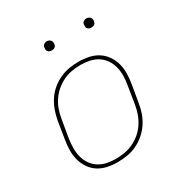

<svg xmlns="http://www.w3.org/2000/svg" viewBox="-163 -827 927 965"><g transform="rotate(-30 300.0 -344.5)"><path d="M246 8Q216 8 187.5 2Q159 -4 135.5 -19Q112 -34 96.5 -57Q81 -80 73.5 -107Q66 -134 66.5 -164Q67 -194 72 -223L88 -323Q93 -351 102.5 -378Q112 -405 128 -430Q144 -455 167 -474.5Q190 -494 217 -506.5Q244 -519 272 -523.5Q300 -528 327 -528Q357 -528 385.5 -522Q414 -516 437.5 -501Q461 -486 477 -463Q493 -440 500.5 -413Q508 -386 507.5 -356Q507 -326 502 -297L485 -197Q481 -169 471.5 -142Q462 -115 445.5 -90Q429 -65 406 -45.5Q383 -26 356.5 -13.5Q330 -1 301.5 3.5Q273 8 246 8ZM247 -11Q272 -11 297.5 -15.5Q323 -20 347.5 -31.5Q372 -43 393 -61Q414 -79 428.5 -101.5Q443 -124 452 -149Q461 -174 465 -200L481 -300Q486 -326 486.5 -353Q487 -380 481 -404.5Q475 -429 461 -450Q447 -471 426 -484.5Q405 -498 379.5 -503.5Q354 -509 327 -509Q302 -509 276 -504.5Q250 -500 226 -488.5Q202 -477 181 -459Q160 -441 145 -418.5Q130 -396 121.5 -371Q113 -346 109 -320L92 -220Q88 -194 87.5 -167Q87 -140 93 -115.5Q99 -91 113 -70Q127 -49 147.5 -35.5Q168 -22 194 -16.5Q220 -11 247 -11ZM469 -644Q463 -644 457.5 -646Q452 -648 448 -652.5Q444 -657 443.5 -663.5Q443 -670 444 -676Q444 -681 446.5 -685Q449 -689 453 -691.5Q457 -694 461 -695.5Q465 -697 470 -697Q476 -697 481.5 -694.5Q487 -692 491 -687.5Q495 -683 496 -676.5Q497 -670 496 -664Q495 -659 492.5 -655Q490 -651 486.5 -648.5Q483 -646 478.5 -645Q474 -644 469 -644ZM239 -644Q233 -644 227.5 -646Q222 -648 218 -652.5Q214 -657 213.5 -663.5Q213 -670 214 -676Q214 -681 216.5 -685Q219 -689 223 -691.5Q227 -694 231 -695.5Q235 -697 240 -697Q246 -697 251.5 -694.5Q257 -692 261 -687.5Q265 -683 266 -676.5Q267 -670 266 -664Q265 -659 262.5 -655Q260 -651 256.5 -648.5Q253 -646 248.5 -645Q244 -644 239 -644Z"/></g></svg>

Font: Iosevka Aile Thin Oblique
Style: Regular
Weight: 100
Italic angle: -9°
Designer: Belleve Invis
Foundry: Belleve Invis
Version: Version 31.1.0; ttfautohint (v1.8.4)